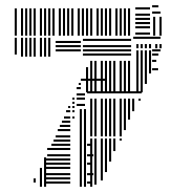

<svg xmlns="http://www.w3.org/2000/svg" viewBox="-20 -712 665 732"><path d="M116 -16H108V-32H116ZM140 0H132V-72H140ZM156 0H148V-112H156ZM248 -12H152V-20H248ZM248 -28H152V-36H248ZM248 -44H152V-52H248ZM248 -68H152V-76H248ZM248 -84H152V-92H248ZM248 -100H152V-108H248ZM248 -116H160V-124H248ZM248 -140H160V-148H248ZM248 -156H176V-164H248ZM248 -172H184V-180H248ZM248 -188H192V-196H248ZM248 -212H200V-220H248ZM248 -228H208V-236H248ZM248 -244H216V-252H248ZM248 -260H224V-268H248ZM248 -284H232V-292H248ZM248 -300H240V-308H248ZM264 -260H256V-268H264ZM264 -284H256V-292H264ZM264 -300H256V-308H264ZM264 -316H256V-324H264ZM264 -332H256V-340H264ZM292 0H284V-192H292ZM308 0H300V-192H308ZM328 -12H312V-20H328ZM336 -44H312V-52H336ZM328 -84H312V-92H328ZM336 -116H312V-124H336ZM328 -156H312V-164H328ZM292 -192H284V-296H292ZM308 -192H300V-296H308ZM304 -308H272V-316H304ZM304 -332H272V-340H304ZM304 -348H272V-356H304ZM332 0H324V-184H332ZM348 -8H340V-184H348ZM372 -24H364V-184H372ZM388 -56H380V-184H388ZM404 -96H396V-184H404ZM420 -136H412V-184H420ZM444 -176H436V-184H444ZM332 -192H324V-304H332ZM348 -192H340V-304H348ZM372 -192H364V-304H372ZM388 -192H380V-304H388ZM404 -192H396V-304H404ZM420 -192H412V-304H420ZM444 -192H436V-304H444ZM460 -216H452V-304H460ZM476 -256H468V-304H476ZM492 -288H484V-304H492ZM332 -304H324V-336H332ZM348 -304H340V-336H348ZM372 -304H364V-336H372ZM388 -304H380V-336H388ZM404 -304H396V-336H404ZM420 -304H412V-336H420ZM444 -304H436V-336H444ZM460 -304H452V-336H460ZM476 -304H468V-336H476ZM492 -304H484V-336H492ZM516 -328H508V-336H516ZM520 -356H312V-364H520ZM44 -504H36V-568H44ZM68 -496H60V-568H68ZM84 -496H76V-568H84ZM100 -496H92V-568H100ZM116 -496H108V-568H116ZM140 -496H132V-568H140ZM156 -496H148V-568H156ZM172 -496H164V-568H172ZM288 -372H272V-380H288ZM288 -388H280V-396H288ZM384 -404H288V-412H384ZM288 -516H192V-524H288ZM288 -532H192V-540H288ZM288 -548H192V-556H288ZM316 -360H308V-456H316ZM332 -360H324V-480H332ZM348 -360H340V-480H348ZM372 -360H364V-480H372ZM388 -360H380V-480H388ZM404 -360H396V-480H404ZM420 -360H412V-480H420ZM444 -360H436V-480H444ZM460 -360H452V-480H460ZM476 -360H468V-480H476ZM480 -500H296V-508H480ZM480 -516H296V-524H480ZM480 -532H296V-540H480ZM480 -556H296V-564H480ZM508 -360H500V-520H508ZM524 -360H516V-520H524ZM540 -392H532V-520H540ZM556 -432H548V-520H556ZM583 -444H560V-452H583ZM576 -476H560V-484H576ZM584 -500H560V-508H584ZM592 -516H560V-524H592ZM508 -528H500V-544H508ZM524 -528H516V-544H524ZM540 -528H532V-544H540ZM556 -528H548V-544H556ZM580 -528H572V-544H580ZM596 -528H588V-544H596ZM592 -564H488V-572H592ZM44 -576H36V-680H44ZM68 -576H60V-680H68ZM84 -576H76V-680H84ZM100 -576H92V-680H100ZM116 -576H108V-680H116ZM140 -576H132V-680H140ZM156 -576H148V-680H156ZM172 -576H164V-680H172ZM188 -576H180V-680H188ZM212 -576H204V-680H212ZM228 -576H220V-680H228ZM244 -576H236V-680H244ZM260 -576H252V-680H260ZM284 -576H276V-680H284ZM300 -576H292V-680H300ZM316 -576H308V-680H316ZM332 -576H324V-680H332ZM356 -576H348V-680H356ZM372 -576H364V-680H372ZM388 -576H380V-680H388ZM404 -576H396V-680H404ZM428 -576H420V-680H428ZM444 -576H436V-680H444ZM460 -576H452V-680H460ZM476 -576H468V-680H476ZM552 -580H496V-588H552ZM552 -604H496V-612H552ZM552 -620H496V-628H552ZM552 -636H496V-644H552ZM552 -652H496V-660H552ZM552 -676H496V-684H552ZM572 -576H564V-648H572ZM596 -576H588V-648H596ZM592 -660H560V-668H592ZM584 -684H560V-692H584Z"/></svg>

Font: Rubik Lines
Style: Regular
Weight: 400
Designer: Hubert and Fischer, NaN
Foundry: Hubert and Fischer, NaN
Version: Version 2.201